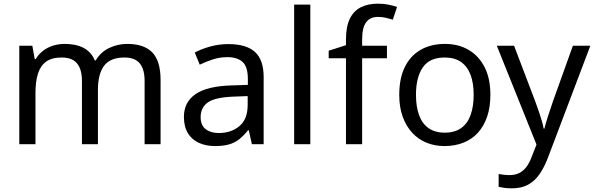

<svg xmlns="http://www.w3.org/2000/svg" viewBox="-20 -785 3233 1045"><path d="M673 -546Q764 -546 809 -499.5Q854 -453 854 -349V0H767V-345Q767 -408 740.5 -440Q714 -472 658 -472Q580 -472 546.5 -427Q513 -382 513 -296V0H426V-345Q426 -387 414 -415.5Q402 -444 378 -458Q354 -472 316 -472Q262 -472 231 -449.5Q200 -427 186.5 -384Q173 -341 173 -278V0H85V-536H156L169 -463H174Q191 -491 215.5 -509.5Q240 -528 270 -537Q300 -546 332 -546Q394 -546 435.5 -524Q477 -502 496 -456H501Q528 -502 574.5 -524Q621 -546 673 -546Z M1223 -545Q1321 -545 1368 -502Q1415 -459 1415 -365V0H1351L1334 -76H1330Q1307 -47 1282.5 -27.5Q1258 -8 1226.5 1Q1195 10 1150 10Q1102 10 1063.5 -7Q1025 -24 1003 -59.5Q981 -95 981 -149Q981 -229 1044 -272.5Q1107 -316 1238 -320L1329 -323V-355Q1329 -422 1300 -448Q1271 -474 1218 -474Q1176 -474 1138 -461.5Q1100 -449 1067 -433L1040 -499Q1075 -518 1123 -531.5Q1171 -545 1223 -545ZM1249 -259Q1149 -255 1110.5 -227Q1072 -199 1072 -148Q1072 -103 1099.5 -82Q1127 -61 1170 -61Q1238 -61 1283 -98.5Q1328 -136 1328 -214V-262Z M1669 0H1581V-760H1669Z M2086 -468H1951V0H1863V-468H1769V-509L1863 -539V-570Q1863 -639 1883.5 -682Q1904 -725 1943 -745Q1982 -765 2037 -765Q2069 -765 2095.5 -759.5Q2122 -754 2141 -747L2118 -678Q2102 -683 2081 -688Q2060 -693 2038 -693Q1994 -693 1972.5 -663.5Q1951 -634 1951 -571V-536H2086Z M2649 -269Q2649 -202 2631.5 -150.5Q2614 -99 2581.5 -63Q2549 -27 2502.5 -8.5Q2456 10 2399 10Q2346 10 2301 -8.5Q2256 -27 2223 -63Q2190 -99 2171.5 -150.5Q2153 -202 2153 -269Q2153 -358 2183 -419.5Q2213 -481 2269 -513.5Q2325 -546 2402 -546Q2475 -546 2530.5 -513.5Q2586 -481 2617.5 -419.5Q2649 -358 2649 -269ZM2244 -269Q2244 -206 2260.5 -159.5Q2277 -113 2312 -88Q2347 -63 2401 -63Q2455 -63 2490 -88Q2525 -113 2541.5 -159.5Q2558 -206 2558 -269Q2558 -333 2541 -378Q2524 -423 2489.5 -447.5Q2455 -472 2400 -472Q2318 -472 2281 -418Q2244 -364 2244 -269Z M2684 -536H2778L2894 -231Q2904 -204 2912.5 -179Q2921 -154 2928 -130.5Q2935 -107 2939 -85H2943Q2949 -110 2962 -150.5Q2975 -191 2989 -232L3098 -536H3193L2962 74Q2943 124 2917.5 161.5Q2892 199 2855.5 219.5Q2819 240 2767 240Q2743 240 2725 237.5Q2707 235 2694 232V162Q2705 164 2720.5 166Q2736 168 2753 168Q2784 168 2806.5 156.5Q2829 145 2845 123.5Q2861 102 2872 73L2900 2Z"/></svg>

Font: Noto Sans Tamil
Style: Regular
Weight: 400
Designer: Jelle Bosma - Monotype Design Team
Foundry: Monotype Imaging Inc.
Version: Version 2.003